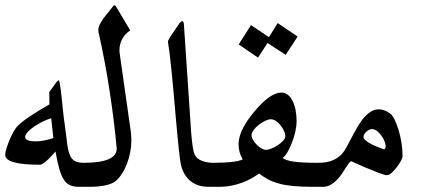

<svg xmlns="http://www.w3.org/2000/svg" viewBox="-20 -786 1650 738"><path d="M176.8 -331.5Q161.6 -327.1 144 -318.6Q126.5 -310.1 111.6 -299.8Q96.7 -289.6 86.7 -278.8Q76.7 -268.1 76.7 -259.8Q76.7 -242.7 118.2 -242.7Q132.8 -242.7 150.4 -246.1Q168 -249.5 185.1 -255.4ZM316.4 -67.9H282.7Q263.2 -67.9 249.3 -74Q235.4 -80.1 225.3 -95.5Q215.3 -110.8 207.8 -137.2Q200.2 -163.6 193.4 -203.6Q149.9 -152.8 133.3 -152.8Q0 -152.8 0 -190.9Q0 -200.2 4.9 -215.8Q9.8 -231.4 16.6 -247.8Q23.4 -264.2 31.5 -278.6Q39.6 -293 45.9 -299.8Q61.5 -316.4 93 -337.6Q124.5 -358.9 169.9 -384.8Q169.9 -394.5 169.7 -408.2Q169.4 -421.9 169.4 -432.1L195.8 -468.8Q198.7 -472.7 202.1 -475.1Q205.6 -477.5 205.1 -478Q207 -478 209 -469.2Q210.9 -460.4 212.9 -445.8Q214.8 -431.2 216.8 -412.4Q218.8 -393.6 220.7 -373.8Q222.7 -354 225.1 -334.5Q227.5 -314.9 230 -298.8Q234.9 -259.8 238.3 -233.2Q241.7 -206.5 248.3 -190.4Q254.9 -174.3 267.3 -167.2Q279.8 -160.2 302.2 -160.2H316.4Z M482.9 -279.3Q483.9 -271.5 484.4 -262.9Q484.9 -254.4 484.9 -245.6Q484.9 -223.6 480.5 -200.7Q476.1 -177.7 468 -156.7Q460 -135.7 448.7 -118.2Q437.5 -100.6 424.3 -89.8Q410.2 -78.6 383.5 -73.2Q356.9 -67.9 321.8 -67.9H287.6V-160.2H302.2Q364.7 -160.2 396.7 -173.8Q428.7 -187.5 428.7 -214.8V-217.3Q428.7 -218.3 428.5 -218.8Q428.2 -219.2 428.2 -219.7Q423.3 -273.4 416.3 -329.3Q409.2 -385.3 400.6 -440.9Q392.1 -496.6 381.8 -550.8Q371.6 -605 360.4 -654.8Q357.9 -660.2 357.9 -671.4Q357.9 -681.2 363.8 -692.6Q369.6 -704.1 378.2 -715.8Q386.7 -727.5 396.5 -739Q406.2 -750.5 413.6 -760.7Q417 -765.6 420.4 -765.6Q423.8 -765.6 425.8 -761.2L480.5 -669.4Q439 -640.6 439 -590.8Q439 -586.9 440.4 -578.1Z M814.9 -67.9H781.2Q741.2 -67.9 713.6 -88.9Q686 -109.9 675.3 -153.3Q669.4 -178.2 655.3 -338.4Q646.5 -441.9 639.2 -514.9Q631.8 -587.9 625.5 -626Q625.5 -630.4 636.2 -647.2Q647 -664.1 669.9 -696.8Q676.3 -704.6 681.2 -704.6Q686 -704.6 687 -690.4Q693.8 -587.9 700.9 -483.6Q708 -379.4 714.8 -276.4Q717.3 -245.1 720.5 -223.9Q723.6 -202.6 727.5 -193.4Q734.4 -177.2 753.9 -168.7Q773.4 -160.2 800.3 -160.2H814.9Z M1124 -645.5 1078.1 -575.2 1008.3 -620.6Q999.5 -607.9 990 -592.5Q980.5 -577.1 971.7 -564.5L897.5 -615.2L944.8 -689.5L1013.7 -643.1Q1022 -655.8 1030.5 -670.2Q1039.1 -684.6 1047.4 -697.3ZM1076.7 -262.7Q1076.7 -272 1071.5 -283.2Q1066.4 -294.4 1058.3 -304.4Q1050.3 -314.5 1040.5 -321Q1030.8 -327.6 1021 -327.6Q1011.7 -327.6 999 -321.5Q986.3 -315.4 974.6 -306.2Q962.9 -296.9 954.8 -286.1Q946.8 -275.4 946.8 -265.6Q946.8 -257.8 952.6 -248Q958.5 -238.3 966.8 -229.7Q975.1 -221.2 985.1 -215.6Q995.1 -210 1002.9 -210Q1010.3 -210 1022.7 -214.8Q1035.2 -219.7 1047.1 -227.5Q1059.1 -235.4 1067.9 -244.6Q1076.7 -253.9 1076.7 -262.7ZM1215.8 -67.9H1182.1Q1137.7 -67.9 1106 -71Q1074.2 -74.2 1050.8 -80.8Q1027.3 -87.4 1009.8 -96.9Q992.2 -106.4 976.1 -119.1Q962.9 -109.9 947.3 -100.8Q931.6 -91.8 912.4 -84.5Q893.1 -77.1 870.1 -72.5Q847.2 -67.9 819.8 -67.9H785.6V-160.2H800.3Q840.8 -160.2 869.9 -163.3Q898.9 -166.5 913.1 -173.3Q897 -199.2 897 -231.9Q897 -290.5 970.2 -371.6Q1022.9 -430.2 1061.5 -430.2Q1075.2 -430.2 1085.9 -421.9Q1096.7 -413.6 1104.2 -398.9Q1111.8 -384.3 1116 -363.8Q1120.1 -343.3 1120.1 -318.8Q1120.1 -302.7 1115.5 -281.7Q1110.8 -260.7 1103.3 -240.5Q1095.7 -220.2 1086.2 -203.4Q1076.7 -186.5 1066.4 -178.7Q1077.6 -169.4 1109.1 -164.8Q1140.6 -160.2 1201.7 -160.2H1215.8Z M1462.4 -224.1Q1462.4 -232.9 1457.5 -244.4Q1452.6 -255.9 1445.1 -266.1Q1437.5 -276.4 1428 -283.2Q1418.5 -290 1409.7 -290Q1404.8 -290 1398.9 -287.1Q1393.1 -284.2 1388.2 -279.8Q1383.3 -275.4 1380.1 -270Q1377 -264.6 1377 -259.3Q1377 -251 1394.8 -239.3Q1412.6 -227.5 1449.2 -214.4Q1450.7 -213.4 1452.1 -212.6Q1453.6 -211.9 1454.6 -211.9Q1462.4 -211.9 1462.4 -224.1ZM1527.3 -185.5Q1527.3 -179.2 1520.8 -167.2Q1514.2 -155.3 1504.9 -143.1Q1495.6 -130.9 1485.4 -121.8Q1475.1 -112.8 1467.8 -112.8Q1457.5 -112.8 1435.8 -121.6Q1414.1 -130.4 1378.9 -144.5Q1330.6 -166 1330.6 -166Q1326.2 -166 1320.8 -158.7Q1315.4 -151.4 1308.6 -140.6Q1301.8 -129.9 1293.2 -116.9Q1284.7 -104 1273.9 -93.3Q1263.2 -82.5 1250 -75.2Q1236.8 -67.9 1221.2 -67.9H1187V-160.2H1201.7Q1238.3 -160.2 1261 -170.7Q1283.7 -181.2 1296.9 -197.3Q1305.2 -207 1313.7 -223.4Q1322.3 -239.7 1332 -258.3Q1341.8 -276.9 1352.8 -296.1Q1363.8 -315.4 1376.5 -330.8Q1389.2 -346.2 1403.8 -356Q1418.5 -365.7 1435.5 -365.7Q1445.8 -365.7 1456.8 -362.1Q1467.8 -358.4 1479.5 -349.6Q1487.8 -343.8 1496.1 -327.4Q1504.4 -311 1511.5 -288.3Q1518.6 -265.6 1522.9 -238.8Q1527.3 -211.9 1527.3 -185.5Z"/></svg>

Font: XB Zar
Style: Regular
Weight: 400
Designer: Behnam
Foundry: Irmug
Version: Version 8.005 2009